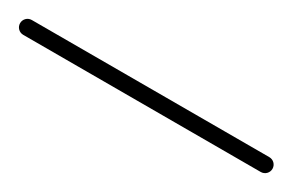

<svg xmlns="http://www.w3.org/2000/svg" viewBox="-16 -168 511 336"><g transform="rotate(30 240.0 0.0)"><path d="M0 -15C-8.3 -15 -15 -8.3 -15 0C-15 8.3 -8.3 15 0 15C160 15 320 15 480 15C488.3 15 495 8.3 495 0C495 -8.3 488.3 -15 480 -15C320 -15 160 -15 0 -15Z"/></g></svg>

Font: FRB American Cursive Just Baseline
Style: Italic
Weight: 400
Italic angle: -25°
Version: Version 2.0;Modular Font Editor K font №1